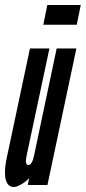

<svg xmlns="http://www.w3.org/2000/svg" viewBox="-22 -741 344 769"><path d="M34 8Q45 8 64.2 -3.2Q83.5 -14.5 95 -28L89 0H168L284 -547H205L114 -116Q106 -80 92 -80Q77 -80 84 -115L176 -547H98L3 -99Q-6.5 -47.5 1.5 -19.8Q9.5 8 34 8ZM151.5 -642H285.5L301.5 -721H167.5Z"/></svg>

Font: League Gothic Condensed Italic
Style: Regular
Weight: 400
Width: 3
Designer: The League of Moveable Type
Version: Version 1.600; ttfautohint (v1.8.3)